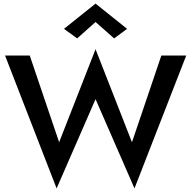

<svg xmlns="http://www.w3.org/2000/svg" viewBox="-20 -1008 1060 1065"><path d="M294 37 510 -458 726 37 1013 -700H875L712 -219L510 -735L308 -219L145 -700H8ZM613 -795 685 -848 510 -988 335 -848 408 -795 510 -886Z"/></svg>

Font: NM-font
Style: Medium
Weight: 500
Designer: ""
Foundry: ""
Version: ""